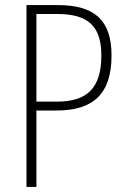

<svg xmlns="http://www.w3.org/2000/svg" viewBox="-20 -734 497 754"><path d="M207 -714H84V0H123V-300H202C346 -300 418 -365 418 -516C418 -658 348 -714 207 -714ZM205 -679C323 -679 378 -634 378 -516C378 -384 318 -335 204 -335H123V-679Z"/></svg>

Font: Noto Sans Myanmar Condensed ExtraLight
Style: Regular
Weight: 200
Width: 3
Designer: Monotype Design Team
Foundry: Monotype Imaging Inc.
Version: Version 2.107